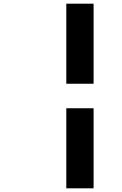

<svg xmlns="http://www.w3.org/2000/svg" viewBox="-20 -821 660 1041"><path d="M487.5 -367V-801H339.5V-367ZM487.5 200V-234H339.5V200Z"/></svg>

Font: Monaspace Neon
Style: Bold Italic
Weight: 700
Italic angle: -11°
Designer: Riley Cran & the Lettermatic Team
Foundry: Lettermatic
Version: Version 1.200 (Monaspace Neon)